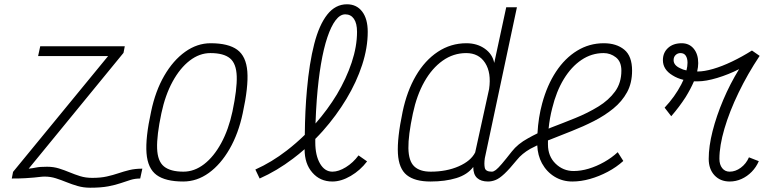

<svg xmlns="http://www.w3.org/2000/svg" viewBox="-20 -834 3640 897"><path d="M411 -3Q450 -3 479 -9.5Q508 -16 533 -24.5Q558 -33 584.5 -39.5Q611 -46 645 -46L635 0Q611 0 590 6.5Q569 13 544.5 21.5Q520 30 486 36.5Q452 43 401 43Q370 43 342.5 35Q315 27 290.5 17Q266 7 241 -1Q216 -9 189 -9Q178 -9 166.5 -7.5Q155 -6 139 -4.5Q123 -3 98 -1.5Q73 0 35 0L41 -31L485 -572H158L168 -618H563L557 -587L114 -46Q133 -48 149.5 -51.5Q166 -55 200 -55Q230 -55 255.5 -47Q281 -39 305 -29Q329 -19 354.5 -11Q380 -3 411 -3Z M836 14Q753 14 711.5 -16.5Q670 -47 664.5 -118.5Q659 -190 686 -313Q706 -409 747.5 -480.5Q789 -552 845 -592Q901 -632 964 -632Q1047 -632 1088.5 -601.5Q1130 -571 1135.5 -500Q1141 -429 1114 -305Q1094 -210 1052.5 -138Q1011 -66 955.5 -26Q900 14 836 14ZM837 -32Q888 -32 933.5 -67Q979 -102 1013.5 -165.5Q1048 -229 1066 -313Q1088 -418 1086 -477.5Q1084 -537 1054.5 -561.5Q1025 -586 963 -586Q912 -586 866.5 -551Q821 -516 786.5 -453Q752 -390 734 -305Q712 -201 714 -141Q716 -81 746 -56.5Q776 -32 837 -32Z M1533 14Q1475 14 1439 -28Q1403 -69 1403 -137Q1377 -114 1349 -93Q1274 -36 1193 0L1173 -42Q1249 -76 1320 -131Q1364 -165 1404 -204Q1405 -318 1414 -415Q1425 -539 1448 -628.5Q1471 -718 1509 -766Q1547 -814 1601 -814Q1646 -814 1672 -780Q1698 -746 1698 -685Q1698 -611 1672 -531Q1646 -451 1598.5 -372Q1551 -293 1488 -222Q1471 -203 1453 -185Q1453 -177 1453 -169Q1453 -108 1475 -70Q1497 -32 1533 -32Q1562 -32 1596 -53Q1630 -74 1655 -108L1695 -80Q1663 -38 1618.5 -12Q1574 14 1533 14ZM1454 -257Q1511 -322 1554 -393Q1598 -467 1623 -542Q1648 -617 1648 -685Q1648 -725 1633.5 -746Q1619 -767 1593 -767Q1569 -767 1548 -739.5Q1527 -712 1509.5 -660Q1492 -608 1479.5 -534.5Q1467 -461 1460 -369Q1456 -316 1454 -257Z M1991 14Q1918 14 1880.5 -16Q1843 -46 1839 -117Q1835 -188 1861 -312Q1881 -408 1923 -480Q1965 -552 2025.5 -592Q2086 -632 2159 -632Q2209 -632 2245 -606.5Q2281 -581 2289 -540L2345 -800H2395L2245 -95Q2241 -67 2245 -49.5Q2249 -32 2278 -32Q2286 -32 2296.5 -40Q2307 -48 2324.5 -68.5Q2342 -89 2371 -126Q2399 -162 2447 -188Q2468 -200 2491 -211Q2495 -285 2513 -351Q2536 -436 2577.5 -499Q2619 -562 2676 -597Q2733 -632 2801 -632Q2860 -632 2896.5 -602Q2933 -572 2933 -504Q2933 -446 2909.5 -403Q2886 -360 2845.5 -327Q2805 -294 2755 -268.5Q2705 -243 2651.5 -222Q2598 -201 2548 -181Q2544 -179 2540 -178Q2540 -168 2540 -159Q2540 -104 2575.5 -69.5Q2611 -35 2660 -35Q2694 -35 2730.5 -46Q2767 -57 2802.5 -77Q2838 -97 2866 -123L2892 -82Q2860 -53 2819.5 -31.5Q2779 -10 2736.5 2Q2694 14 2654 14Q2608 14 2571 -8.5Q2534 -31 2512 -71Q2492 -108 2490 -155Q2473 -147 2458 -139Q2418 -116 2395 -87Q2360 -44 2336.5 -22Q2313 0 2295 7Q2277 14 2260 14Q2227 14 2209 -2.5Q2191 -19 2191 -54Q2164 -18 2112 -2Q2060 14 1991 14ZM1992 -32Q2066 -32 2123 -57Q2180 -82 2200 -122L2265 -418Q2276 -494 2246.5 -540Q2217 -586 2158 -586Q2098 -586 2048 -550.5Q1998 -515 1962.5 -452Q1927 -389 1909 -304Q1887 -201 1888 -141.5Q1889 -82 1915 -57Q1941 -32 1992 -32ZM2543 -233Q2548 -235 2552 -237Q2610 -259 2668 -282.5Q2726 -306 2775 -336Q2824 -366 2853.5 -406.5Q2883 -447 2883 -504Q2883 -546 2857.5 -566Q2832 -586 2800 -586Q2744 -586 2696.5 -554Q2649 -522 2614 -464.5Q2579 -407 2560 -329Q2548 -283 2543 -233Z M3116 -291 3085 -331Q3133 -382 3163 -440Q3168 -451 3173 -461Q3144 -468 3122 -482Q3077 -509 3077 -553Q3077 -588 3101 -610Q3125 -632 3165 -632Q3200 -632 3221 -606.5Q3242 -581 3242 -539Q3242 -521 3237 -500Q3238 -500 3240 -500Q3270 -500 3311.5 -512Q3353 -524 3400 -546.5Q3447 -569 3493 -598L3529 -573Q3473 -489 3430.5 -401Q3388 -313 3364.5 -233Q3341 -153 3341 -92Q3341 -65 3354 -48.5Q3367 -32 3389 -32Q3416 -32 3441 -50.5Q3466 -69 3479 -99L3525 -81Q3513 -53 3492 -31.5Q3471 -10 3444.5 2Q3418 14 3389 14Q3345 14 3318 -15Q3291 -44 3291 -92Q3291 -150 3309 -221Q3327 -292 3359 -367.5Q3391 -443 3433 -511Q3384 -486 3331 -470Q3278 -454 3240 -454Q3231 -454 3222 -454Q3207 -419 3183 -380Q3154 -335 3116 -291ZM3187 -505Q3192 -524 3192 -541Q3192 -561 3184 -573.5Q3176 -586 3159 -586Q3146 -586 3136.5 -577Q3127 -568 3127 -553Q3127 -529 3158 -515Q3171 -508 3187 -505Z"/></svg>

Font: Victor Mono Thin Thin
Style: Italic
Weight: 250
Italic angle: -12°
Monospace: yes
Version: Version 1.561;gftools[0.9.30]